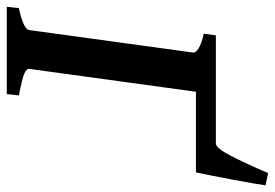

<svg xmlns="http://www.w3.org/2000/svg" viewBox="-143 -667 809 565"><g transform="rotate(90 261.5 -384.5)"><path d="M255.9 0H-1L2.9 -35.6Q64.5 -48.8 67.4 -65.4L133.8 -549.3Q134.8 -555.2 121.8 -564Q108.9 -572.8 78.1 -579.6L83 -615.2H313.5L308.6 -579.6Q251 -573.2 249.5 -560.1L181.6 -65.4Q180.7 -58.6 194.6 -52Q208.5 -45.4 259.8 -35.6ZM218.3 -615.2H400.9Q414.6 -615.2 437.3 -658.9Q460 -702.6 488.3 -769L524.4 -761.2Q522.9 -751 518.1 -722.4Q513.2 -693.8 506.8 -659.9Q500.5 -626 494.6 -596.9Q488.8 -567.9 486.3 -556.6H222.7Z"/></g></svg>

Font: Gentium Plus
Style: Bold Italic
Weight: 700
Italic angle: -8°
Designer: Victor Gaultney, Annie Olsen, Iska Routamaa, Becca Hirsbrunner
Foundry: SIL International
Version: Version 6.101